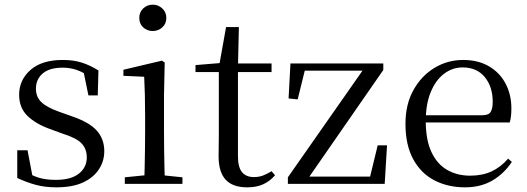

<svg xmlns="http://www.w3.org/2000/svg" viewBox="-20 -788 2257 823"><path d="M221 15Q173 15 134 4.5Q95 -6 54 -25V-144H98L122 -18L85 -20V-56Q113 -37 144 -27Q175 -17 219 -17Q285 -17 318.5 -44Q352 -71 352 -113Q352 -150 329.5 -173.5Q307 -197 246 -216L194 -235Q133 -257 97.5 -291.5Q62 -326 62 -382Q62 -445 110.5 -488Q159 -531 249 -531Q294 -531 329.5 -520Q365 -509 402 -486L399 -379H359L335 -496L366 -490V-458Q336 -479 308 -488.5Q280 -498 249 -498Q192 -498 163 -473Q134 -448 134 -408Q134 -372 158 -349.5Q182 -327 236 -308L287 -290Q363 -264 395 -228Q427 -192 427 -140Q427 -97 403.5 -61.5Q380 -26 335 -5.5Q290 15 221 15Z M515 0V-28L625 -39H656L762 -28V0ZM598 0Q599 -24 600 -65Q601 -106 601.5 -150.5Q602 -195 602 -229V-289Q602 -340 601 -381Q600 -422 598 -459L509 -463V-489L674 -528L686 -520L683 -380V-229Q683 -195 683.5 -150.5Q684 -106 685 -65Q686 -24 687 0ZM635 -655Q611 -655 594 -670.5Q577 -686 577 -711Q577 -736 594 -752Q611 -768 635 -768Q658 -768 675.5 -752Q693 -736 693 -711Q693 -686 675.5 -670.5Q658 -655 635 -655Z M959 -479V-516H1144V-479ZM1040 15Q977 15 947 -18Q917 -51 917 -118Q917 -142 917.5 -161Q918 -180 918 -207V-479H818V-509L939 -519L919 -504L949 -672H1004L1000 -501V-489V-118Q1000 -71 1017.5 -50Q1035 -29 1068 -29Q1090 -29 1107 -35.5Q1124 -42 1144 -54L1159 -37Q1138 -12 1109 1.5Q1080 15 1040 15Z M1214 0V-28L1547 -504V-476L1539 -485H1409H1261L1291 -504L1256 -362L1217 -366L1225 -516H1623V-488L1293 -12L1299 -51L1300 -31H1435H1588L1562 -13L1599 -165H1639L1629 0Z M1973 15Q1900 15 1842 -15Q1784 -45 1751 -106Q1718 -167 1718 -257Q1718 -341 1752.5 -402.5Q1787 -464 1843 -497.5Q1899 -531 1965 -531Q2030 -531 2076.5 -503.5Q2123 -476 2147.5 -429Q2172 -382 2172 -323Q2172 -287 2165 -263H1757V-294H2047Q2074 -294 2083 -308Q2092 -322 2092 -352Q2092 -416 2058 -457.5Q2024 -499 1963 -499Q1919 -499 1883 -471.5Q1847 -444 1826 -392.5Q1805 -341 1805 -269Q1805 -188 1829.5 -136Q1854 -84 1897 -59.5Q1940 -35 1995 -35Q2048 -35 2087.5 -53.5Q2127 -72 2158 -108L2174 -94Q2141 -44 2091 -14.5Q2041 15 1973 15Z"/></svg>

Font: Noto Serif SC ExtraLight
Style: Regular
Weight: 400
Version: Version 2.002-H1;hotconv 1.1.0;makeotfexe 2.6.0